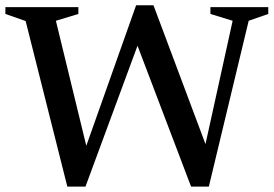

<svg xmlns="http://www.w3.org/2000/svg" viewBox="-24 -703 1040 730"><path d="M516.5 -577 301 6.5H232L73.5 -623L-3.5 -650V-676H274V-650L188.5 -624L314 -108L289.5 -107.5L493.5 -683H559.5L781 -92L740.5 -79L860.5 -624L776 -650V-676H996V-650L921.5 -624L770 6.5H702.5L485 -565.5Z"/></svg>

Font: Newsreader 16pt 16pt Medium
Style: Regular
Weight: 500
Version: Version 1.003